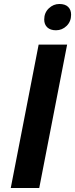

<svg xmlns="http://www.w3.org/2000/svg" viewBox="-20 -944 377 964"><path d="M174 -720H317L177 0H34ZM261 -792Q233 -792 217.5 -806.5Q202 -821 202 -846Q202 -880 225 -902Q248 -924 278 -924Q307 -924 322 -909.5Q337 -895 337 -870Q337 -836 314.5 -814Q292 -792 261 -792Z"/></svg>

Font: Kufam SemiBold
Style: Italic
Weight: 600
Italic angle: -11°
Designer: Artur Schmal
Foundry: Original Type
Version: Version 1.301; ttfautohint (v1.8.3)